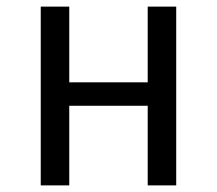

<svg xmlns="http://www.w3.org/2000/svg" viewBox="-20 -560 655 580"><path d="M512.3 0H426.2V-240.5H189.2V0H103.1V-540H189.2V-311.3H426.2V-540H512.3Z"/></svg>

Font: Fira Code
Style: Regular
Weight: 400
Designer: Carrois Corporate, Edenspiekermann AG, Nikita Prokopov
Foundry: Carrois Corporate, Edenspiekermann AG, Nikita Prokopov
Version: Version 5.002